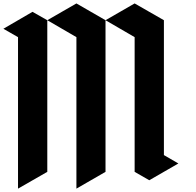

<svg xmlns="http://www.w3.org/2000/svg" viewBox="-107 -1120 1166 1140"><path d="M-86.9 -949.2Q-57.6 -932.6 0 -899.4Q0 -599.6 0 0Q57.6 -33.2 173.8 -99.6Q173.8 -399.4 173.8 -1000Q144.5 -1016.6 85.9 -1049.8Q28.3 -1016.6 -86.9 -949.2ZM173.8 -1000Q231.4 -965.8 346.7 -899.4Q346.7 -599.6 346.7 0Q404.3 -33.2 519.5 -99.6Q519.5 -399.4 519.5 -1000Q461.9 -1033.2 346.7 -1099.6Q289.1 -1066.4 173.8 -1000ZM952.1 -149.4Q923.8 -166 866.2 -199.2Q866.2 -465.8 866.2 -1000Q808.6 -1033.2 692.4 -1099.6Q634.8 -1066.4 519.5 -1000Q577.1 -965.8 692.4 -899.4Q692.4 -632.8 692.4 -99.6Q721.7 -83 779.3 -49.8Q836.9 -83 952.1 -149.4Z"/></svg>

Font: DreiFraktur
Style: Regular
Weight: 400
Designer: JayCobs
Version: Version 1.2